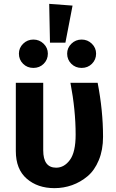

<svg xmlns="http://www.w3.org/2000/svg" viewBox="-20 -959 603 995"><path d="M235 -939 356 -930 319 -738H239ZM228 -681Q228 -650 206.5 -628.5Q185 -607 153 -607Q121 -607 99.5 -628.5Q78 -650 78 -681Q78 -711 100 -732.5Q122 -754 153 -754Q184 -754 206 -732.5Q228 -711 228 -681ZM478 -681Q478 -650 456.5 -628.5Q435 -607 403 -607Q371 -607 349.5 -628.5Q328 -650 328 -681Q328 -711 350 -732.5Q372 -754 403 -754Q434 -754 456 -732.5Q478 -711 478 -681ZM486 -530Q514 -386 514 -250Q514 -182 492 -129Q470 -76 433.5 -45.5Q397 -15 353.5 0.5Q310 16 262 16Q175 16 118.5 -33Q62 -82 62 -176V-530H204V-180Q204 -90 271 -90Q313 -90 342.5 -130.5Q372 -171 372 -261Q372 -389 345 -530Z"/></svg>

Font: Fira Sans SemiBold
Style: Regular
Weight: 600
Designer: bBox Type GmbH & Carrois Corporate GbR & Edenspiekermann AG
Foundry: bBox Type GmbH & Carrois Corporate GbR & Edenspiekermann AG
Version: Version 4.301;PS 004.301;hotconv 1.0.88;makeotf.lib2.5.64775